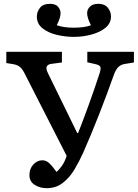

<svg xmlns="http://www.w3.org/2000/svg" viewBox="-20 -971 721 1005"><path d="M224 14Q189 14 161.5 -3.5Q134 -21 134 -54Q134 -88 154.5 -110Q175 -132 202 -132Q221 -132 237 -117.5Q253 -103 276 -71Q285 -78 301.5 -99.5Q318 -121 329 -155L109 -586Q97 -610 84.5 -620.5Q72 -631 50 -635L13 -641V-700H304V-644L251 -637Q231 -635 225 -623.5Q219 -612 231 -588L384 -275H389Q413 -336 441 -412.5Q469 -489 501 -586Q509 -611 505.5 -620.5Q502 -630 481 -635L437 -645V-700H681V-644L632 -636Q614 -633 600.5 -621Q587 -609 577 -582Q542 -483 500 -375.5Q458 -268 416 -173Q395 -126 369.5 -83.5Q344 -41 308.5 -13.5Q273 14 224 14ZM366 -778Q322 -778 277.5 -788.5Q233 -799 203 -822.5Q173 -846 173 -884Q173 -910 189.5 -930.5Q206 -951 241 -951Q271 -951 284 -935.5Q297 -920 297 -902Q297 -893 293 -877.5Q289 -862 277 -839Q313 -826 367 -826Q391 -826 415 -829Q439 -832 456 -839Q445 -860 440.5 -876Q436 -892 436 -902Q436 -922 451 -936.5Q466 -951 495 -951Q528 -951 544.5 -930.5Q561 -910 561 -885Q561 -849 532 -825.5Q503 -802 458.5 -790Q414 -778 366 -778Z"/></svg>

Font: Literata 12pt Medium
Style: Regular
Weight: 500
Designer: Latin by Veronika Burian and Jose Scaglione. Greek by Irene Vlachou. Cyrillic by Vera Evstafieva.
Foundry: TypeTogether
Version: Version 3.002